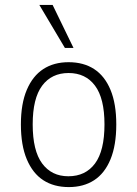

<svg xmlns="http://www.w3.org/2000/svg" viewBox="-20 -753 558 781"><path d="M260 8Q199 8 156 -20Q113 -48 89 -105Q65 -162 65 -247Q65 -331 89 -387.5Q113 -444 156 -472Q199 -500 259 -500Q320 -500 363 -472Q406 -444 429.5 -387.5Q453 -331 453 -247Q453 -162 429.5 -105Q406 -48 363 -20Q320 8 260 8ZM258 -36Q328 -36 366.5 -88Q405 -140 405 -247Q405 -353 366.5 -404.5Q328 -456 259 -456Q190 -456 151.5 -404.5Q113 -353 113 -247Q113 -140 151.5 -88Q190 -36 258 -36ZM244 -558 140 -733H194L279 -558Z"/></svg>

Font: Nunito Sans 7pt Condensed ExtraLight
Style: Regular
Weight: 250
Width: 3
Designer: Vernon Adams
Foundry: Vernon Adams
Version: Version 3.101;gftools[0.9.27]